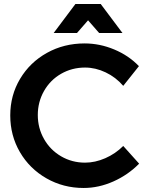

<svg xmlns="http://www.w3.org/2000/svg" viewBox="-20 -925 736 955"><path d="M403 -589Q338 -589 284 -558Q230 -527 199 -472.5Q168 -418 168 -353Q168 -288 199 -233.5Q230 -179 284 -147.5Q338 -116 403 -116Q453 -116 503.5 -138Q554 -160 593 -199L672 -111Q617 -55 544 -22.5Q471 10 396 10Q295 10 211 -38Q127 -86 79 -168.5Q31 -251 31 -351Q31 -451 80 -533Q129 -615 213.5 -662Q298 -709 401 -709Q476 -709 548 -679Q620 -649 671 -596L593 -498Q556 -541 505.5 -565Q455 -589 403 -589ZM589 -761H473L418 -824L363 -761H247L355 -905H481Z"/></svg>

Font: Montserrat Medium
Style: Regular
Weight: 500
Designer: Julieta Ulanovsky
Foundry: Julieta Ulanovsky
Version: Version 6.001